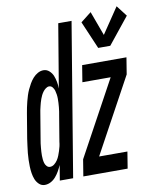

<svg xmlns="http://www.w3.org/2000/svg" viewBox="-110 -833 749 909"><g transform="rotate(-10 264.5 -379.0)"><path d="M393 -587 336 -720 387 -760 430 -643 513 -766 553 -714 451 -587ZM32 8Q16 8 4.5 -3Q-7 -14 -12.5 -28Q-18 -42 -20.5 -58Q-23 -74 -23.5 -90Q-24 -106 -23.5 -122Q-23 -138 -21.5 -154.5Q-20 -171 -17.5 -187.5Q-15 -204 -13 -221L7 -341Q9 -354 12 -368Q15 -382 18.5 -396Q22 -410 26.5 -424Q31 -438 37 -451Q43 -464 50.5 -477Q58 -490 68 -501.5Q78 -513 91.5 -520.5Q105 -528 119 -528Q135 -528 147 -517Q159 -506 164.5 -492Q170 -478 173 -462Q176 -446 176 -430L227 -735H291L169 0H105L117 -73Q111 -59 103.5 -45.5Q96 -32 85.5 -19.5Q75 -7 61 0.5Q47 8 32 8ZM218 0 231 -80 427 -440H291L304 -520H517L504 -440L308 -80H444L431 0ZM71 -72Q82 -72 91.5 -79.5Q101 -87 107.5 -97Q114 -107 118 -117.5Q122 -128 125.5 -138.5Q129 -149 131.5 -160Q134 -171 135 -182L155 -302Q157 -312 158.5 -322.5Q160 -333 161 -343Q162 -353 162.5 -363.5Q163 -374 163 -384Q163 -394 161.5 -404Q160 -414 157.5 -423Q155 -432 148.5 -440Q142 -448 132 -448Q124 -448 116 -442Q108 -436 102.5 -428.5Q97 -421 93 -413Q89 -405 86 -396.5Q83 -388 80.5 -379.5Q78 -371 76 -362Q74 -353 72 -344.5Q70 -336 69 -327L49 -207Q47 -198 46 -188.5Q45 -179 44 -169Q43 -159 42.5 -149.5Q42 -140 42 -131Q42 -122 43 -112.5Q44 -103 46.5 -94.5Q49 -86 55.5 -79Q62 -72 71 -72Z"/></g></svg>

Font: Iosevka SS04 Medium Oblique
Style: Regular
Weight: 500
Italic angle: -9°
Monospace: yes
Designer: Belleve Invis
Foundry: Belleve Invis
Version: Version 19.0.0; ttfautohint (v1.8.4)